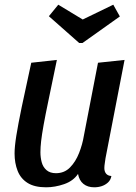

<svg xmlns="http://www.w3.org/2000/svg" viewBox="-20 -777 577 817"><path d="M176 20Q127 20 97.5 1.5Q68 -17 55 -50Q42 -83 42 -124Q42 -153 49.5 -200Q57 -247 72.5 -322Q88 -397 113 -510L222 -522Q201 -420 187 -353.5Q173 -287 165.5 -245Q158 -203 155 -176.5Q152 -150 152 -129Q152 -107 157.5 -86.5Q163 -66 178 -53Q193 -40 218 -40Q254 -40 278 -64.5Q302 -89 316.5 -126Q331 -163 337 -200L397 -510L510 -522L429 -104Q428 -95 426 -83Q424 -71 424 -62Q424 -47 431.5 -38Q439 -29 454 -28Q451 -11 439.5 -0.5Q428 10 413 15Q398 20 381 20Q353 20 335 5.5Q317 -9 312 -37Q292 -7 253 6.5Q214 20 176 20ZM317 -594 188 -708 228 -757 332 -694 462 -757 490 -707 331 -594Z"/></svg>

Font: Sansita Swashed Light
Style: Regular
Weight: 400
Version: Version 1.003